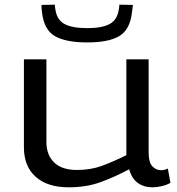

<svg xmlns="http://www.w3.org/2000/svg" viewBox="-20 -789 755 819"><path d="M273 10Q182 10 132 -35Q82 -80 82 -160V-536H178V-183Q178 -128 211 -96Q244 -64 308 -64Q367 -64 414.5 -81.5Q462 -99 519 -127V-536H614V-141Q614 -96 630 -79.5Q646 -63 667 -63Q682 -63 696 -70L707 -9Q691 0 670.5 5Q650 10 629 10Q594 10 568 -8.5Q542 -27 531 -67Q465 -32 406 -11Q347 10 273 10ZM352 -608Q261 -608 214 -635Q167 -662 159 -738Q157 -750 157 -768L214 -769Q214 -764 214.5 -759.5Q215 -755 216 -750Q222 -705 254.5 -687Q287 -669 352 -669Q416 -669 448.5 -687Q481 -705 487 -750Q488 -755 488.5 -759.5Q489 -764 489 -769L547 -768Q546 -760 545 -752Q544 -744 543 -737Q535 -663 489.5 -635.5Q444 -608 352 -608Z"/></svg>

Font: Georama Extended
Style: Regular
Weight: 400
Width: 7
Designer: Jean-Baptiste Levee
Foundry: Production Type
Version: Version 1.000